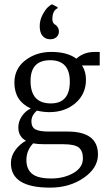

<svg xmlns="http://www.w3.org/2000/svg" viewBox="-20 -660 487 880"><path d="M374 -295Q374 -229 326 -187.5Q278 -146 206 -146Q179 -146 149 -153Q124 -131 124 -104Q124 -77 142.5 -67Q161 -57 206 -57H290Q429 -57 429 48Q429 110 364 155Q299 200 210 200H209Q30 200 30 88Q30 55 50.5 27.5Q71 0 99 -15Q64 -34 64 -76Q64 -103 80 -127Q96 -151 121 -163Q46 -197 46 -281Q46 -345 96 -383.5Q146 -422 215 -422Q289 -422 330 -391Q364 -422 414 -422H437V-360H356Q374 -332 374 -295ZM183 1Q152 1 132 -3Q101 30 101 73Q101 115 127 136.5Q153 158 215 158Q273 158 316.5 133Q360 108 360 66Q360 32 341.5 16.5Q323 1 270 1ZM300 -286Q300 -384 210 -384Q120 -384 120 -289Q120 -186 213 -186Q300 -186 300 -286ZM162 -540Q162 -567 174.5 -591Q187 -615 199.5 -627Q212 -639 219 -640L244 -627V-622Q220 -612 220 -571Q220 -553 236 -545Q250 -533 250 -516Q250 -500 239 -490Q228 -480 210 -480Q188 -480 175 -495.5Q162 -511 162 -540Z"/></svg>

Font: Aikya
Style: Regular
Weight: 400
Designer: Neelakash Kshetrimayum (Latin subset based on Merriweather by Eben Sorkin)
Foundry: Brand New Type
Version: Version 1.00 b005